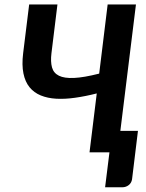

<svg xmlns="http://www.w3.org/2000/svg" viewBox="-20 -668 639 842"><path d="M507.8 -94.2H585L559.1 118.2Q556.6 134.3 544.4 143.8Q532.2 153.3 516.1 153.3H440.9L460 0H372.6L404.3 -258.3Q354.5 -245.6 309.3 -239.3Q264.2 -232.9 226.3 -235.1Q188.5 -237.3 158.7 -249.5Q128.9 -261.7 109.6 -285.4Q90.3 -309.1 82.8 -345.9Q75.2 -382.8 81.5 -434.6L107.9 -648.4H231.9L205.6 -434.1Q201.2 -397.5 208 -372.6Q214.8 -347.7 238.5 -335.9Q262.2 -324.2 304.9 -326.2Q347.7 -328.1 415 -345.2L452.1 -648.4H576.2Z"/></svg>

Font: Carlito
Style: Bold Italic
Weight: 700
Italic angle: -7°
Designer: Lukasz Dziedzic
Foundry: tyPoland Lukasz Dziedzic
Version: Version 1.104